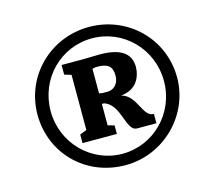

<svg xmlns="http://www.w3.org/2000/svg" viewBox="-115 -1080 1245 1115"><g transform="rotate(-15 508.0 -522.5)"><path d="M508.3 -106.9C739.3 -106.9 927.7 -296.4 927.7 -522C927.7 -757.3 739.3 -937.5 508.3 -937.5C275.9 -937.5 88.4 -754.4 88.4 -522C88.4 -290 267.6 -106.9 508.3 -106.9ZM507.8 -175.3C321.3 -175.3 167.5 -329.1 167.5 -522C167.5 -716.3 318.8 -869.1 507.8 -869.1C695.8 -869.1 848.6 -716.3 848.6 -522C848.6 -329.1 695.8 -175.3 507.8 -175.3ZM298.3 -295.4H504.9V-346.7L465.8 -357.4V-486.3H478C574.2 -457.5 559.1 -295.9 626.5 -295.9H742.7V-351.6C673.8 -351.6 678.2 -481.4 585.9 -504.4C682.1 -512.2 712.4 -585.4 712.4 -646C710.4 -729 647 -767.1 526.9 -767.1C463.4 -766.6 426.8 -763.7 393.6 -765.1H298.3V-707L339.4 -694.8V-363.3L298.3 -346.7ZM465.8 -549.8V-697.3C476.6 -700.7 483.9 -701.7 495.1 -701.7C556.6 -701.7 585 -682.6 585 -625C585 -573.2 551.3 -545.4 514.2 -545.9C492.2 -545.9 481 -545.9 465.8 -549.8Z"/></g></svg>

Font: Merriweather
Style: Bold
Weight: 700
Designer: Eben Sorkin ( eben@eyebytes.com )
Foundry: Sorkin Type Co.
Version: Version 1.003